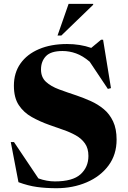

<svg xmlns="http://www.w3.org/2000/svg" viewBox="-20 -955 658 988"><path d="M580 -236.5Q580 -159 538.2 -103Q496.5 -47 426 -16.8Q355.5 13.5 270.5 13.5Q216 13.5 170.5 7.2Q125 1 75 -17.5L35.5 -224H52L177.5 -37Q220.5 -21.5 262.5 -21.5Q354 -21.5 394.5 -58.2Q435 -95 435 -152.5Q435 -191.5 417.2 -216.8Q399.5 -242 370 -258.5Q340.5 -275 304.8 -287.2Q269 -299.5 233 -312.5Q185 -329.5 143.5 -352.8Q102 -376 76.8 -414Q51.5 -452 51.5 -514Q51.5 -580 85.2 -628Q119 -676 180.5 -702.2Q242 -728.5 325 -728.5Q392.5 -728.5 449.5 -708.5L500 -750.5H510.5L551 -501.5L535 -497.5L441.5 -637.5Q405.5 -668 371.2 -680.2Q337 -692.5 302 -692.5Q241.5 -692.5 216.2 -665.8Q191 -639 191 -597.5Q191 -557.5 216.5 -534Q242 -510.5 284 -495Q326 -479.5 374.5 -463.5Q411 -451 447.2 -434.8Q483.5 -418.5 513.8 -393.5Q544 -368.5 562 -330.2Q580 -292 580 -236.5ZM276 -772 333 -935H459.5V-930.5L295.5 -772Z"/></svg>

Font: Newsreader 72pt
Style: Bold
Weight: 700
Designer: Hugues Gentile
Foundry: Production Type
Version: Version 1.003; ttfautohint (v1.8.3)